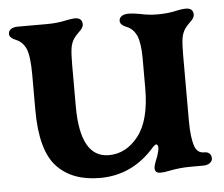

<svg xmlns="http://www.w3.org/2000/svg" viewBox="-42 -529 684 586"><g transform="rotate(-5 300.0 -236.0)"><path d="M63 -214V-322Q63 -379 53 -402Q43 -424 23 -432Q3 -440 3 -452Q3 -461 10.5 -466.5Q18 -472 33 -472H121Q153 -472 179 -478Q199 -482 207 -482Q230 -482 230 -462Q230 -456 226 -450Q222 -444 216 -439Q206 -429 201 -422Q192 -409 189.5 -391.5Q187 -374 187 -342V-214Q187 -57 275 -57Q328 -57 365.5 -105Q403 -153 403 -251V-342Q403 -389 393 -412Q383 -434 363 -442Q343 -450 343 -462Q343 -471 350.5 -476.5Q358 -482 373 -482Q385 -482 407 -478Q433 -472 461 -472Q494 -472 522 -479Q527 -480 534 -481Q541 -482 547 -482Q570 -482 570 -462Q570 -456 566 -450Q562 -444 556 -439Q546 -429 541 -422Q532 -409 529.5 -391.5Q527 -374 527 -342V-140Q527 -87 537 -60Q541 -50 548 -45Q555 -40 567 -40Q576 -40 581.5 -34.5Q587 -29 587 -20Q587 -12 579.5 -6Q572 0 557 0H519Q487 0 452 7Q439 10 427 10Q410 10 410 -5Q410 -14 421 -40Q427 -58 427 -66Q427 -77 421 -77Q418 -77 411 -70Q342 10 242 10Q156 10 109.5 -40.5Q63 -91 63 -214Z"/></g></svg>

Font: Raigarh Medium
Style: Regular
Weight: 500
Designer: jaikishan Patel
Foundry: MagicType
Version: Version 1.000